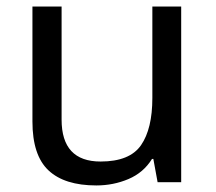

<svg xmlns="http://www.w3.org/2000/svg" viewBox="-20 -556 658 586"><path d="M79 -185V-536H168V-191Q168 -63 287 -63Q376 -63 410.5 -113Q445 -163 445 -257V-536H533V0H461L448 -71H444Q418 -29 372 -9.5Q326 10 274 10Q177 10 128 -36Q79 -82 79 -185Z"/></svg>

Font: BC Sans
Style: Regular
Weight: 400
Designer: Monotype Design Team
Province of B.C.
Foundry: Monotype Imaging Inc.
Version: Version 2.000;GOOG;noto-source:20170915:90ef993387c0